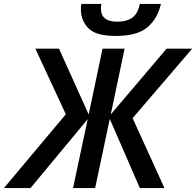

<svg xmlns="http://www.w3.org/2000/svg" viewBox="-75 -963 1004 983"><path d="M-55 0 262 -378 106 -714H227L379 -377L450 -714H563L492 -377L778 -714H909L604 -358L767 0H641L487 -354L412 0H299L374 -353L81 0ZM518 -779Q628 -779 680 -823.5Q732 -868 749 -943H641Q630 -891 601 -871.5Q572 -852 526 -852Q442 -852 442 -917Q442 -923 442.5 -929Q443 -935 444 -943H342Q339 -933 339 -915Q339 -859 377 -819Q415 -779 518 -779Z"/></svg>

Font: Noto Sans UI Medium
Style: Italic
Weight: 500
Italic angle: -12°
Designer: Monotype Design Team
Foundry: Monotype Imaging Inc.
Version: Version 1.901